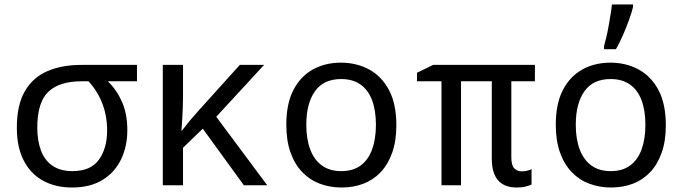

<svg xmlns="http://www.w3.org/2000/svg" viewBox="-20 -825 3040 855"><path d="M301 10Q227 10 171.5 -20.5Q116 -51 85.5 -110.5Q55 -170 55 -256Q55 -357 90.5 -418.5Q126 -480 190.5 -508Q255 -536 343 -536H590V-463H460Q499 -426 523 -372Q547 -318 547 -246Q547 -174 519.5 -116Q492 -58 437 -24Q382 10 301 10ZM303 -63Q384 -63 420.5 -114Q457 -165 457 -244Q457 -309 435.5 -364.5Q414 -420 374 -463H343Q244 -463 195 -416Q146 -369 146 -256Q146 -200 162 -156Q178 -112 213 -87.5Q248 -63 303 -63Z M705 0V-536H795V-394Q795 -373 794 -347Q793 -321 791.5 -294Q790 -267 788 -243H790Q809 -268 826 -288.5Q843 -309 863 -331L1048 -536H1156L943 -305L1170 0H1066L883 -252L795 -167V0Z M1501 10Q1449 10 1404 -7Q1359 -24 1325.5 -59Q1292 -94 1273.5 -146.5Q1255 -199 1255 -270Q1255 -363 1286.5 -424Q1318 -485 1373 -515.5Q1428 -546 1498 -546Q1568 -546 1624 -515.5Q1680 -485 1712.5 -423.5Q1745 -362 1745 -267Q1745 -197 1726.5 -145Q1708 -93 1675.5 -58.5Q1643 -24 1598.5 -7Q1554 10 1501 10ZM1500 -63Q1552 -63 1586 -88Q1620 -113 1637 -159.5Q1654 -206 1654 -269Q1654 -333 1637 -378.5Q1620 -424 1585.5 -448.5Q1551 -473 1499 -473Q1421 -473 1382.5 -418.5Q1344 -364 1344 -269Q1344 -206 1361.5 -159.5Q1379 -113 1413.5 -88Q1448 -63 1500 -63Z M2281 10Q2226 10 2198 -22Q2170 -54 2170 -118V-463H2033V0H1946V-463H1837V-501L1909 -536H2362V-463H2257V-124Q2257 -89 2270 -75.5Q2283 -62 2303 -62Q2317 -62 2328.5 -65Q2340 -68 2347 -72V-3Q2339 1 2321.5 5.5Q2304 10 2281 10Z M2701 10Q2649 10 2604 -7Q2559 -24 2525.5 -59Q2492 -94 2473.5 -146.5Q2455 -199 2455 -270Q2455 -363 2486.5 -424Q2518 -485 2573 -515.5Q2628 -546 2698 -546Q2768 -546 2824 -515.5Q2880 -485 2912.5 -423.5Q2945 -362 2945 -267Q2945 -197 2926.5 -145Q2908 -93 2875.5 -58.5Q2843 -24 2798.5 -7Q2754 10 2701 10ZM2700 -63Q2752 -63 2786 -88Q2820 -113 2837 -159.5Q2854 -206 2854 -269Q2854 -333 2837 -378.5Q2820 -424 2785.5 -448.5Q2751 -473 2699 -473Q2621 -473 2582.5 -418.5Q2544 -364 2544 -269Q2544 -206 2561.5 -159.5Q2579 -113 2613.5 -88Q2648 -63 2700 -63ZM2670 -620Q2675 -638 2680.5 -661.5Q2686 -685 2690.5 -710.5Q2695 -736 2699 -760.5Q2703 -785 2705 -805H2799V-794Q2794 -772 2782 -738.5Q2770 -705 2754.5 -669.5Q2739 -634 2723 -606H2670Z"/></svg>

Font: Noto Sans Mono
Style: Regular
Weight: 400
Designer: Monotype Design Team
Foundry: Monotype Imaging Inc.
Version: Version 2.014